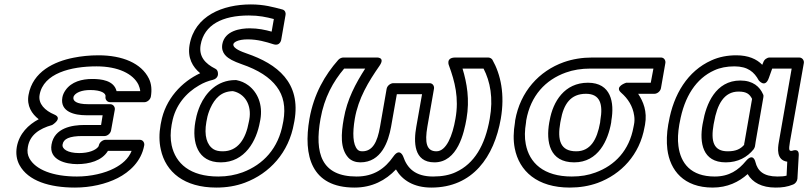

<svg xmlns="http://www.w3.org/2000/svg" viewBox="-20 -813 3654 868"><path d="M468 -131H575C561 -95 531 -70 496 -52C454 -30 391 -15 328 -15C219 -15 141 -46 113 -97C105 -112 102 -128 106 -149C115 -202 156 -231 216 -248C216 -248 266 -278 226 -295C183 -313 152 -344 159 -384C176 -482 301 -513 416 -513C515 -513 582 -479 606 -430C610 -421 613 -411 614 -401H507C495 -450 437 -456 397 -456C351 -456 303 -444 276 -405C269 -395 264 -384 262 -373C250 -307 318 -292 369 -292H444L437 -248H362C306 -248 226 -235 213 -160C200 -89 278 -71 329 -71C383 -71 441 -86 468 -131ZM353 -198H453C464 -198 479 -208 482 -223L499 -317C501 -328 493 -342 478 -342H378C325 -342 309 -357 312 -373C312 -375 313 -378 316 -382C325 -394 348 -406 388 -406C438 -406 460 -391 457 -376C455 -365 463 -351 478 -351H633C644 -351 659 -361 662 -376C667 -406 665 -434 653 -458C619 -527 534 -563 425 -563C385 -563 347 -559 312 -552C226 -535 128 -490 109 -384C100 -334 124 -298 155 -274C108 -249 67 -209 56 -149C51 -119 55 -91 68 -67C107 5 204 35 319 35C390 35 459 19 512 -8C565 -35 619 -83 632 -156C634 -167 627 -181 612 -181H457C446 -181 430 -171 427 -156C426 -153 426 -151 423 -148C411 -134 382 -121 338 -121C285 -121 259 -140 263 -160C267 -185 293 -198 353 -198Z M1109 -685C1068 -685 996 -675 985 -613C978 -571 1009 -552 1027 -542C1039 -536 1054 -529 1072 -523C1148 -497 1200 -463 1231 -421C1262 -380 1272 -329 1261 -266L1259 -256C1239 -142 1170 -69 1077 -34C1044 -22 1008 -15 967 -15C839 -15 774 -74 756 -156C750 -185 750 -215 756 -249L758 -259C772 -337 822 -394 880 -427C900 -439 921 -447 942 -452C952 -454 969 -464 965 -485C964 -493 960 -499 954 -502C908 -525 878 -557 887 -610C903 -701 985 -743 1105 -743C1151 -743 1183 -736 1218 -727L1208 -670C1179 -678 1147 -685 1109 -685ZM708 -259 706 -249C699 -209 699 -172 707 -137C729 -35 813 35 958 35C1004 35 1047 28 1087 13C1199 -29 1286 -123 1309 -256L1311 -266C1342 -440 1233 -524 1096 -571C1073 -579 1032 -594 1035 -613C1036 -621 1054 -635 1100 -635C1144 -635 1182 -624 1216 -613C1248 -603 1252 -635 1252 -637L1271 -746C1273 -756 1268 -767 1257 -770C1215 -781 1174 -793 1114 -793C987 -793 860 -742 837 -610C827 -551 851 -510 885 -482C803 -444 727 -366 708 -259ZM978 -79C1088 -79 1140 -177 1155 -262L1157 -272C1169 -341 1144 -396 1103 -427C1087 -439 1069 -447 1048 -451H1044C961 -451 910 -393 885 -337C876 -316 869 -295 865 -272L863 -262C847 -169 873 -79 978 -79ZM1107 -272 1105 -262C1091 -184 1055 -129 987 -129C969 -129 956 -132 946 -138C915 -157 902 -200 913 -262L915 -272C918 -291 924 -308 931 -324C951 -368 980 -400 1033 -401C1087 -390 1119 -338 1107 -272Z M1429 -276C1446 -372 1486 -444 1536 -503H1631C1588 -436 1549 -364 1534 -276C1522 -209 1517 -141 1555 -100C1568 -86 1588 -79 1609 -79C1704 -79 1736 -173 1748 -240L1774 -387H1888L1862 -240C1850 -173 1849 -79 1944 -79C2049 -79 2078 -213 2089 -276C2104 -363 2091 -437 2071 -503H2166C2196 -445 2211 -370 2194 -276C2173 -156 2124 -73 2041 -35C2014 -22 1979 -15 1938 -15C1858 -15 1821 -52 1803 -105C1803 -105 1788 -148 1758 -105C1721 -52 1671 -15 1592 -15C1433 -15 1401 -120 1429 -276ZM2244 -276C2263 -386 2244 -476 2206 -543C2203 -548 2195 -553 2187 -553H2039C1993 -553 2010 -516 2010 -516C2036 -445 2056 -370 2039 -276C2026 -200 1998 -129 1953 -129C1907 -129 1900 -170 1912 -240L1942 -412C1944 -423 1937 -437 1922 -437H1758C1747 -437 1731 -427 1728 -412L1698 -240C1686 -170 1664 -129 1618 -129C1607 -129 1601 -132 1596 -137C1575 -160 1573 -211 1584 -276C1600 -369 1646 -444 1696 -516C1724 -557 1680 -553 1680 -553H1532C1525 -553 1515 -549 1509 -542C1449 -474 1399 -389 1379 -276C1350 -109 1387 35 1583 35C1662 35 1724 2 1770 -47C1798 1 1850 35 1930 35C2118 35 2214 -105 2244 -276Z M2922 -439H2811C2811 -439 2756 -422 2788 -394C2819 -367 2841 -333 2847 -290C2849 -277 2849 -263 2846 -249L2844 -239C2825 -133 2760 -65 2672 -33C2640 -21 2605 -15 2565 -15C2437 -15 2373 -77 2357 -161C2351 -191 2352 -223 2358 -259L2359 -269C2379 -381 2446 -452 2538 -485C2571 -497 2608 -503 2650 -503H2934ZM2865 -389H2939C2950 -389 2965 -399 2968 -414L2988 -528C2990 -539 2983 -553 2968 -553H2658C2612 -553 2569 -546 2529 -532C2417 -492 2332 -399 2309 -269L2308 -259C2301 -218 2300 -179 2307 -143C2327 -39 2409 35 2556 35C2601 35 2643 28 2682 14C2788 -25 2872 -113 2894 -239L2896 -249C2907 -310 2888 -354 2865 -389ZM2638 -439C2532 -439 2480 -354 2465 -269L2463 -259C2448 -172 2464 -79 2576 -79C2685 -79 2729 -179 2743 -259L2744 -269C2758 -349 2743 -439 2638 -439ZM2629 -389C2693 -389 2707 -342 2694 -269L2693 -259C2679 -181 2649 -129 2585 -129C2513 -129 2499 -179 2513 -259L2515 -269C2528 -343 2560 -389 2629 -389Z M3300 -513C3361 -513 3390 -487 3410 -450C3410 -450 3439 -412 3456 -461L3471 -503H3559L3501 -171C3496 -143 3489 -89 3539 -82L3536 -19C3525 -16 3513 -15 3495 -15C3432 -15 3405 -40 3395 -81C3395 -81 3386 -125 3352 -85C3318 -44 3277 -15 3211 -15C3103 -15 3057 -75 3047 -153C3043 -182 3045 -214 3051 -250L3053 -260C3074 -377 3127 -458 3209 -495C3235 -507 3266 -513 3300 -513ZM3309 -563C3269 -563 3231 -556 3196 -540C3089 -492 3025 -387 3003 -260L3001 -250C2994 -210 2993 -172 2997 -138C3009 -43 3071 35 3202 35C3268 35 3320 10 3360 -26C3382 12 3424 35 3486 35C3516 35 3539 32 3566 21C3576 17 3584 6 3585 -5L3591 -111C3593 -145 3564 -132 3560 -131H3557C3548 -131 3545 -134 3551 -171L3614 -528C3616 -539 3608 -553 3593 -553H3459C3448 -553 3435 -544 3431 -532L3426 -520C3401 -546 3363 -563 3309 -563ZM3430 -386C3415 -421 3384 -449 3327 -449C3215 -449 3172 -342 3158 -260L3156 -250C3142 -169 3155 -79 3261 -79C3316 -79 3358 -102 3387 -138C3390 -142 3392 -147 3393 -151C3395 -160 3395 -167 3396 -171L3431 -373C3432 -377 3432 -382 3430 -386ZM3380 -366 3346 -171C3345 -166 3344 -163 3344 -158C3328 -140 3308 -129 3270 -129C3205 -129 3193 -175 3206 -250L3208 -260C3222 -341 3253 -399 3319 -399C3356 -399 3369 -387 3380 -366Z"/></svg>

Font: Asimov
Style: WidOuIt
Weight: 500
Designer: Google
Version: Version 2.000980; 2014